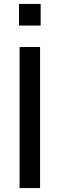

<svg xmlns="http://www.w3.org/2000/svg" viewBox="-20 -960 304 980"><path d="M77 -829.5V-940H187.5V-829.5ZM80 0V-720H184.5V0Z"/></svg>

Font: Cns Manrope SemBd
Style: Regular
Weight: 600
Designer: Mikhail Sharanda
Foundry: Mikhail Sharanda
Version: Version 4.504